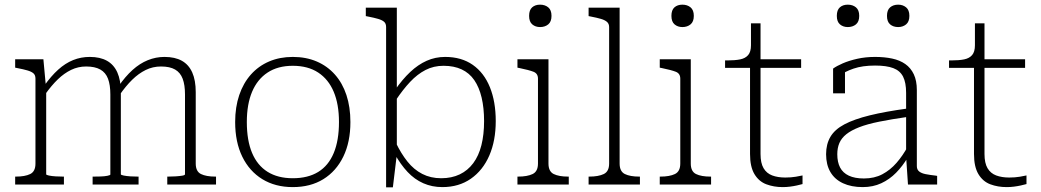

<svg xmlns="http://www.w3.org/2000/svg" viewBox="-20 -791 4461 823"><path d="M45 0V-34H48Q87 -34 109.5 -45Q132 -56 132 -90V-454Q132 -469 123.5 -476.5Q115 -484 98 -489Q81 -494 55 -499L45 -501V-537H166L177 -418L178 -414V-44Q178 -41 190 -38.5Q202 -36 219 -35Q236 -34 250 -34H254V0ZM574 0H377V-34H380Q394 -34 411 -34.5Q428 -35 440.5 -37.5Q453 -40 453 -43V-386Q453 -427 443 -453.5Q433 -480 410 -493Q387 -506 349 -506Q315 -506 285 -491.5Q255 -477 228 -451Q201 -425 174 -387L170 -424Q199 -465 229.5 -492.5Q260 -520 293.5 -533.5Q327 -547 365 -547Q409 -547 438.5 -530.5Q468 -514 483 -480.5Q498 -447 498 -396V-44Q498 -41 510.5 -38.5Q523 -36 539.5 -35Q556 -34 571 -34H574ZM906 0H697V-34H701Q715 -34 732 -35Q749 -36 761 -38Q773 -40 773 -44V-386Q773 -427 763 -453.5Q753 -480 730.5 -493Q708 -506 670 -506Q635 -506 604.5 -491Q574 -476 546.5 -449Q519 -422 492 -383L488 -421Q517 -463 548 -491Q579 -519 613.5 -533Q648 -547 685 -547Q730 -547 759.5 -530.5Q789 -514 804 -480.5Q819 -447 819 -396V-90Q819 -56 841.5 -45Q864 -34 903 -34H906Z M1482 -268Q1482 -182 1451.5 -119.5Q1421 -57 1366 -23Q1311 11 1235 11Q1160 11 1104.5 -23Q1049 -57 1018.5 -119.5Q988 -182 988 -268Q988 -332 1005.5 -383.5Q1023 -435 1055.5 -471.5Q1088 -508 1133.5 -527.5Q1179 -547 1235 -547Q1292 -547 1337.5 -527.5Q1383 -508 1415.5 -471.5Q1448 -435 1465 -383.5Q1482 -332 1482 -268ZM1038 -268Q1038 -189 1060.5 -135.5Q1083 -82 1127 -54.5Q1171 -27 1235 -27Q1300 -27 1344 -54Q1388 -81 1410.5 -135Q1433 -189 1433 -268Q1433 -344 1410.5 -397.5Q1388 -451 1344 -480Q1300 -509 1235 -509Q1171 -509 1127 -480Q1083 -451 1060.5 -397.5Q1038 -344 1038 -268Z M1876 11Q1832 11 1794.5 -5.5Q1757 -22 1727 -54Q1697 -86 1672 -131L1677 -179Q1699 -133 1726.5 -98.5Q1754 -64 1790 -45.5Q1826 -27 1871 -27Q1916 -27 1950.5 -43.5Q1985 -60 2008.5 -91.5Q2032 -123 2043.5 -168.5Q2055 -214 2055 -272Q2055 -328 2044.5 -372.5Q2034 -417 2013 -447.5Q1992 -478 1959 -493.5Q1926 -509 1881 -509Q1839 -509 1804 -491Q1769 -473 1738 -440Q1707 -407 1677 -362L1673 -405Q1705 -451 1738.5 -482.5Q1772 -514 1809 -530.5Q1846 -547 1888 -547Q1958 -547 2006.5 -513Q2055 -479 2080 -417Q2105 -355 2105 -272Q2105 -188 2077.5 -124.5Q2050 -61 1998.5 -25Q1947 11 1876 11ZM1635 -675Q1635 -690 1626.5 -697.5Q1618 -705 1601 -710Q1584 -715 1558 -720L1548 -722V-758H1681V-132V-129L1664 12H1635Z M2295 -675Q2275 -675 2261.5 -686.5Q2248 -698 2248 -723Q2248 -748 2261 -759.5Q2274 -771 2295 -771Q2316 -771 2330 -759.5Q2344 -748 2344 -723Q2344 -698 2330 -686.5Q2316 -675 2295 -675ZM2331 -537V-90Q2331 -56 2353.5 -45Q2376 -34 2415 -34H2418V0H2198V-34H2201Q2240 -34 2263 -45Q2286 -56 2286 -90V-454Q2286 -476 2266.5 -483.5Q2247 -491 2208 -499L2198 -501V-537Z M2636 -758V-90Q2636 -56 2658.5 -45Q2681 -34 2720 -34H2723V0H2503V-34H2506Q2545 -34 2568 -45Q2591 -56 2591 -90V-675Q2591 -689 2582 -697Q2573 -705 2556 -710Q2539 -715 2513 -720L2503 -722V-758Z M2905 -675Q2885 -675 2871.5 -686.5Q2858 -698 2858 -723Q2858 -748 2871 -759.5Q2884 -771 2905 -771Q2926 -771 2940 -759.5Q2954 -748 2954 -723Q2954 -698 2940 -686.5Q2926 -675 2905 -675ZM2941 -537V-90Q2941 -56 2963.5 -45Q2986 -34 3025 -34H3028V0H2808V-34H2811Q2850 -34 2873 -45Q2896 -56 2896 -90V-454Q2896 -476 2876.5 -483.5Q2857 -491 2818 -499L2808 -501V-537Z M3088 -500V-532H3098Q3131 -532 3153 -536.5Q3175 -541 3187 -555Q3199 -569 3199 -597L3224 -537H3414V-500ZM3240 -131Q3240 -92 3253 -70Q3266 -48 3290 -39Q3314 -30 3346 -30Q3371 -30 3391.5 -33.5Q3412 -37 3420 -39V-2Q3409 1 3395.5 4Q3382 7 3366.5 9Q3351 11 3335 11Q3297 11 3265 -1Q3233 -13 3214 -44.5Q3195 -76 3195 -131V-522L3199 -531V-691H3240Z M3871 -326V-290Q3801 -280 3749 -269.5Q3697 -259 3662.5 -245.5Q3628 -232 3607.5 -215.5Q3587 -199 3578 -178Q3569 -157 3569 -130Q3569 -96 3581 -73Q3593 -50 3618.5 -38Q3644 -26 3683 -26Q3728 -26 3762 -44Q3796 -62 3823 -93Q3850 -124 3871 -163V-116Q3849 -79 3821 -50.5Q3793 -22 3757.5 -5.5Q3722 11 3678 11Q3629 11 3593.5 -5.5Q3558 -22 3539.5 -53.5Q3521 -85 3521 -130Q3521 -173 3539.5 -204.5Q3558 -236 3599.5 -258Q3641 -280 3708 -296.5Q3775 -313 3871 -326ZM3872 0 3864 -119V-122V-393Q3864 -437 3851 -462.5Q3838 -488 3809 -499Q3780 -510 3731 -510Q3677 -510 3639 -497Q3601 -484 3578 -466Q3575 -471 3575.5 -476.5Q3576 -482 3579.5 -487.5Q3583 -493 3589 -496.5Q3595 -500 3602 -499V-391H3551V-497Q3566 -508 3592.5 -519.5Q3619 -531 3654.5 -539Q3690 -547 3731 -547Q3771 -547 3804 -540Q3837 -533 3860.5 -516.5Q3884 -500 3897 -472.5Q3910 -445 3910 -405V-79Q3910 -64 3920 -56Q3930 -48 3948 -44.5Q3966 -41 3992 -38L3997 -37V0ZM3663 -723Q3663 -698 3649 -686.5Q3635 -675 3614 -675Q3594 -675 3580.5 -686.5Q3567 -698 3567 -723Q3567 -748 3580 -759.5Q3593 -771 3614 -771Q3635 -771 3649 -759.5Q3663 -748 3663 -723ZM3878 -723Q3878 -698 3864 -686.5Q3850 -675 3830 -675Q3809 -675 3795.5 -686.5Q3782 -698 3782 -723Q3782 -748 3795.5 -759.5Q3809 -771 3830 -771Q3850 -771 3864 -759.5Q3878 -748 3878 -723Z M4048 -500V-532H4058Q4091 -532 4113 -536.5Q4135 -541 4147 -555Q4159 -569 4159 -597L4184 -537H4374V-500ZM4200 -131Q4200 -92 4213 -70Q4226 -48 4250 -39Q4274 -30 4306 -30Q4331 -30 4351.5 -33.5Q4372 -37 4380 -39V-2Q4369 1 4355.5 4Q4342 7 4326.5 9Q4311 11 4295 11Q4257 11 4225 -1Q4193 -13 4174 -44.5Q4155 -76 4155 -131V-522L4159 -531V-691H4200Z"/></svg>

Font: Roboto Serif Thin
Style: Regular
Weight: 250
Designer: Greg Gazdowicz
Foundry: Commercial Type
Version: Version 1.004